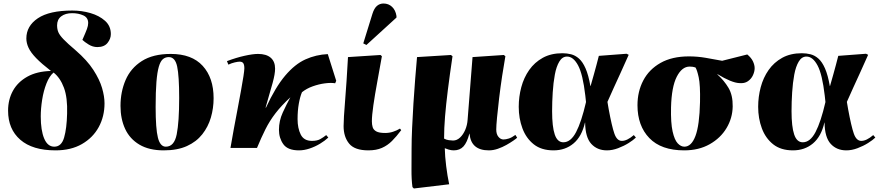

<svg xmlns="http://www.w3.org/2000/svg" viewBox="-20 -842 5018 1093"><path d="M296 14Q165 14 95.5 -46.5Q26 -107 26 -212Q26 -275 53.5 -325Q81 -375 135.5 -405.5Q190 -436 270 -438Q216 -480 185.5 -511.5Q155 -543 142.5 -570Q130 -597 130 -623Q130 -694 195.5 -738Q261 -782 392 -782Q445 -782 495 -767.5Q545 -753 578 -723.5Q611 -694 611 -648Q611 -621 592 -597.5Q573 -574 534 -574Q508 -574 484 -589Q460 -604 449 -615Q468 -658 475 -677Q482 -696 482 -711Q482 -742 454 -754.5Q426 -767 391 -767Q352 -767 328.5 -749Q305 -731 305 -698Q305 -676 312 -659Q319 -642 341.5 -618.5Q364 -595 410 -556Q476 -499 511.5 -444Q547 -389 561 -341Q575 -293 575 -254Q575 -179 542 -118.5Q509 -58 446.5 -22Q384 14 296 14ZM289 -7Q330 -7 345 -59Q360 -111 362 -195Q365 -286 344 -342.5Q323 -399 285 -429Q261 -409 244.5 -367Q228 -325 220 -274.5Q212 -224 212 -179Q212 -100 231.5 -53.5Q251 -7 289 -7Z M912 14Q829 14 774 -18.5Q719 -51 692.5 -108Q666 -165 666 -239Q666 -319 695 -386.5Q724 -454 787.5 -494.5Q851 -535 952 -535Q1072 -535 1134 -467Q1196 -399 1196 -283Q1196 -226 1180.5 -173Q1165 -120 1131.5 -77.5Q1098 -35 1044 -10.5Q990 14 912 14ZM924 -7Q972 -7 986 -77.5Q1000 -148 1000 -284Q1000 -410 988.5 -463.5Q977 -517 941 -517Q921 -517 907 -505Q893 -493 884 -462Q875 -431 870.5 -375.5Q866 -320 866 -233Q866 -109 879 -58Q892 -7 924 -7Z M1682 14Q1618 14 1593 -21Q1568 -56 1568 -103Q1568 -154 1589.5 -201Q1611 -248 1633 -288Q1582 -241 1548.5 -197.5Q1515 -154 1491 -106Q1467 -58 1443 0H1292Q1300 -50 1311 -107.5Q1322 -165 1332.5 -221.5Q1343 -278 1352 -326.5Q1361 -375 1366 -408.5Q1371 -442 1371 -453Q1371 -473 1365 -482Q1359 -491 1344 -491Q1335 -491 1317 -487Q1299 -483 1280 -474L1272 -494Q1325 -514 1372.5 -524.5Q1420 -535 1449 -535Q1496 -535 1521 -513.5Q1546 -492 1546 -451Q1546 -421 1532 -370Q1518 -319 1492 -230L1494 -229Q1548 -346 1603.5 -411.5Q1659 -477 1719 -504Q1779 -531 1846 -534L1894 -382L1888 -368Q1864 -372 1829.5 -367.5Q1795 -363 1760 -350.5Q1725 -338 1699 -317Q1688 -291 1681 -251.5Q1674 -212 1674 -164Q1674 -112 1692 -76Q1710 -40 1756 -40Q1785 -40 1803 -50Q1821 -60 1837 -73L1849 -59Q1830 -41 1802 -24Q1774 -7 1742.5 3.5Q1711 14 1682 14Z M2077 14Q1999 14 1967.5 -24.5Q1936 -63 1936 -124Q1936 -165 1944.5 -268Q1953 -371 1961 -517L2146 -529L2154 -522Q2141 -448 2127.5 -375Q2114 -302 2105.5 -243Q2097 -184 2097 -151Q2097 -133 2101.5 -118Q2106 -103 2122 -94Q2138 -85 2173 -85Q2196 -85 2217.5 -92Q2239 -99 2257 -110L2264 -101Q2237 -65 2211.5 -39.5Q2186 -14 2154 0Q2122 14 2077 14ZM2066 -586 2048 -595 2100 -763Q2110 -795 2126 -808.5Q2142 -822 2163 -822Q2192 -822 2212 -803Q2232 -784 2237 -751V-742Z M2336 231 2328 223Q2322 180 2322.5 122.5Q2323 65 2323 5Q2323 -47 2326 -113.5Q2329 -180 2333.5 -252Q2338 -324 2343.5 -392.5Q2349 -461 2354 -517L2547 -529L2556 -522Q2540 -414 2529.5 -330Q2519 -246 2513.5 -179Q2508 -112 2508 -53Q2520 -46 2535.5 -44Q2551 -42 2559 -42Q2581 -42 2599 -59Q2617 -76 2628.5 -103Q2640 -130 2642 -161L2670 -517L2848 -529L2857 -522Q2848 -472 2838.5 -409Q2829 -346 2821.5 -284Q2814 -222 2809.5 -173.5Q2805 -125 2805 -105Q2805 -78 2817.5 -63Q2830 -48 2846 -48Q2859 -48 2876.5 -53.5Q2894 -59 2914 -74L2924 -58Q2919 -53 2902.5 -41.5Q2886 -30 2863 -17Q2840 -4 2814 5Q2788 14 2763 14Q2661 14 2653 -81H2652Q2639 -31 2618.5 -8.5Q2598 14 2563 14Q2549 14 2534 9.5Q2519 5 2513 2H2512Q2513 48 2520 104Q2527 160 2537 207Z M3131 14Q3062 14 3018.5 -20.5Q2975 -55 2954 -111.5Q2933 -168 2933 -234Q2933 -291 2947.5 -345.5Q2962 -400 2992.5 -443.5Q3023 -487 3070 -513Q3117 -539 3182 -539Q3207 -539 3231 -533Q3255 -527 3276 -508.5Q3297 -490 3313.5 -452.5Q3330 -415 3341 -352H3342Q3353 -391 3361 -419Q3369 -447 3375.5 -472Q3382 -497 3389 -524L3547 -536L3559 -530Q3533 -471 3512.5 -426.5Q3492 -382 3474.5 -343.5Q3457 -305 3438 -262L3445 -221Q3463 -123 3477.5 -81.5Q3492 -40 3520 -40Q3550 -40 3588 -73L3600 -59Q3586 -45 3559 -28Q3532 -11 3499 1.5Q3466 14 3435 14Q3380 14 3346 -23Q3312 -60 3311 -144H3310Q3292 -65 3245 -25.5Q3198 14 3131 14ZM3187 -32Q3229 -32 3259.5 -90Q3290 -148 3316 -261L3312 -298Q3298 -419 3271 -469.5Q3244 -520 3208 -520Q3181 -520 3164 -491.5Q3147 -463 3138.5 -417Q3130 -371 3126.5 -316.5Q3123 -262 3123 -209Q3123 -121 3138 -76.5Q3153 -32 3187 -32Z M3875 14Q3744 14 3676.5 -56Q3609 -126 3609 -243Q3609 -321 3642 -384Q3675 -447 3740.5 -484Q3806 -521 3902 -521Q3950 -521 3996.5 -513Q4043 -505 4091 -496L4234 -532Q4257 -513 4266.5 -492.5Q4276 -472 4276 -454Q4276 -435 4266.5 -414Q4257 -393 4237.5 -379.5Q4218 -366 4188 -369Q4145 -371 4064 -420V-418Q4102 -384 4127 -342Q4152 -300 4151 -236Q4150 -170 4116 -113Q4082 -56 4020 -21Q3958 14 3875 14ZM3876 -7Q3916 -7 3939 -68Q3962 -129 3965 -261Q3967 -359 3957.5 -402Q3948 -445 3939 -458Q3925 -463 3906 -463Q3862 -463 3832.5 -405Q3803 -347 3800 -231Q3798 -142 3809 -93.5Q3820 -45 3838 -26Q3856 -7 3876 -7Z M4494 14Q4425 14 4381.5 -20.5Q4338 -55 4317 -111.5Q4296 -168 4296 -234Q4296 -291 4310.5 -345.5Q4325 -400 4355.5 -443.5Q4386 -487 4433 -513Q4480 -539 4545 -539Q4570 -539 4594 -533Q4618 -527 4639 -508.5Q4660 -490 4676.5 -452.5Q4693 -415 4704 -352H4705Q4716 -391 4724 -419Q4732 -447 4738.5 -472Q4745 -497 4752 -524L4910 -536L4922 -530Q4896 -471 4875.5 -426.5Q4855 -382 4837.5 -343.5Q4820 -305 4801 -262L4808 -221Q4826 -123 4840.5 -81.5Q4855 -40 4883 -40Q4913 -40 4951 -73L4963 -59Q4949 -45 4922 -28Q4895 -11 4862 1.5Q4829 14 4798 14Q4743 14 4709 -23Q4675 -60 4674 -144H4673Q4655 -65 4608 -25.5Q4561 14 4494 14ZM4550 -32Q4592 -32 4622.5 -90Q4653 -148 4679 -261L4675 -298Q4661 -419 4634 -469.5Q4607 -520 4571 -520Q4544 -520 4527 -491.5Q4510 -463 4501.5 -417Q4493 -371 4489.5 -316.5Q4486 -262 4486 -209Q4486 -121 4501 -76.5Q4516 -32 4550 -32Z"/></svg>

Font: Literata 72pt ExtraBold
Style: Italic
Weight: 800
Italic angle: -2°
Designer: Latin by Veronika Burian and Jose Scaglione. Greek by Irene Vlachou. Cyrillic by Vera Evstafieva
Foundry: TypeTogether
Version: Version 3.002